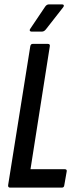

<svg xmlns="http://www.w3.org/2000/svg" viewBox="-20 -855 355 875"><path d="M26 0Q16 0 17 -11L118 -644Q120 -655 129 -655H198Q209 -655 207 -644L119 -84H274Q286 -84 284 -74L273 -11Q272 0 262 0ZM123 -711Q118 -711 116 -715Q114 -719 118 -724L186 -825Q193 -835 203 -835H263Q269 -835 270.5 -831Q272 -827 268 -822L189 -721Q181 -711 171 -711Z"/></svg>

Font: Sofia Sans Extra Condensed SemiBold
Style: Italic
Weight: 600
Italic angle: -9°
Designer: Botio Nikoltchev, Ani Petrova
Foundry: lettersoup
Version: Version 4.101